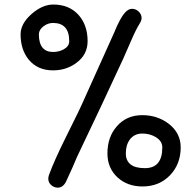

<svg xmlns="http://www.w3.org/2000/svg" viewBox="-20 -822 860 856"><path d="M216.3 -508.3Q147.9 -508.3 108.4 -555.7Q71.8 -600.1 71.8 -668.9Q71.8 -716.8 121.6 -760.3Q169.4 -801.8 217.8 -801.8Q288.6 -801.8 330.6 -754.9Q370.6 -709.5 370.6 -638.2Q370.6 -578.6 320.8 -542Q276.4 -508.3 216.3 -508.3ZM602.5 -716.8Q584.5 -687.5 564 -639.2L529.3 -560.1L432.6 -352.5L323.2 -122.1Q308.1 -84.5 273.9 -11.2Q260.3 14.6 237.3 14.6Q221.2 14.6 208.3 3.2Q195.3 -8.3 195.3 -25.4Q195.3 -32.7 198.2 -41.5Q222.2 -107.4 275.4 -213.9Q338.4 -339.4 357.4 -384.3L489.3 -677.2Q515.6 -742.2 537.6 -766.1Q552.7 -782.7 568.8 -782.7Q585.4 -782.7 598.4 -770.3Q611.3 -757.8 611.3 -741.2Q611.3 -730.5 602.5 -716.8ZM615.2 9.3Q548.8 9.3 504.9 -30.3Q459 -71.8 459 -138.2Q459 -210.4 500 -257.8Q543 -308.6 614.3 -308.6Q680.7 -308.6 730.5 -271.5Q785.6 -230 785.6 -165Q785.6 -90.3 737.8 -40.5Q689.9 9.3 615.2 9.3ZM216.3 -719.7Q193.8 -719.7 174.3 -705.1Q153.3 -689 153.3 -668.9Q153.3 -629.9 169.2 -610.1Q185.1 -590.3 216.3 -590.3Q242.7 -590.3 264.2 -602.1Q288.6 -615.7 288.6 -638.2Q288.6 -679.2 270.5 -699.5Q252.4 -719.7 216.3 -719.7ZM614.3 -226.6Q579.1 -226.6 559.1 -200.2Q541 -175.8 541 -138.2Q541 -105.5 562.3 -88.9Q583.5 -72.3 626 -72.3Q665 -72.3 684.3 -95.5Q703.6 -118.7 703.6 -165Q703.6 -193.4 673.3 -211.4Q647 -226.6 614.3 -226.6Z"/></svg>

Font: Bharatayuddha
Style: Regular
Weight: 400
Designer: R.S. Wihananto
Foundry: R.S. Wihananto
Version: Version 2.0.1